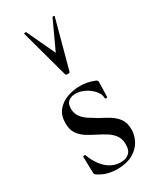

<svg xmlns="http://www.w3.org/2000/svg" viewBox="-190 -792 718 865"><g transform="rotate(-30 169.0 -359.5)"><path d="M106 -329Q106 -305 118.5 -287.5Q131 -270 151 -257Q171 -244 193 -231Q219 -218 242.5 -203.5Q266 -189 281 -168Q296 -147 296 -113Q296 -81 280 -52.5Q264 -24 232 -6.5Q200 11 152 11Q128 11 104 5Q80 -1 54 -18Q52 -20 50 -23Q48 -26 48 -30L46 -114Q46 -117 51.5 -117.5Q57 -118 58 -116Q70 -83 88.5 -58.5Q107 -34 130.5 -21Q154 -8 181 -8Q209 -8 225 -23Q241 -38 240 -68Q240 -96 226.5 -114.5Q213 -133 193 -145.5Q173 -158 151 -169Q127 -181 104 -195Q81 -209 66.5 -230Q52 -251 52 -285Q52 -325 72.5 -350Q93 -375 125 -386.5Q157 -398 191 -398Q211 -398 229 -394.5Q247 -391 267 -383Q276 -379 276 -372Q276 -354 275 -335Q274 -316 274 -294Q274 -291 268 -291Q262 -291 262 -294Q262 -315 246 -334Q230 -353 206 -365.5Q182 -378 156 -378Q135 -378 120.5 -367Q106 -356 106 -329ZM93 -726Q92 -729 97.5 -730Q103 -731 104 -729L173 -582L241 -729Q242 -731 247.5 -730Q253 -729 251 -726L184 -477Q183 -472 173 -472Q163 -472 161 -477Z"/></g></svg>

Font: Cormorant Medium
Style: Regular
Weight: 500
Designer: Christian Thalmann (Catharsis Fonts)
Foundry: Catharsis Fonts
Version: Version 4.000